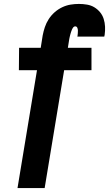

<svg xmlns="http://www.w3.org/2000/svg" viewBox="-20 -763 554 976"><path d="M69 193 168 -406H76L77 -520H187L197 -583Q201 -604 208 -625Q215 -646 227.5 -665.5Q240 -685 257.5 -700.5Q275 -716 296 -726Q317 -736 338.5 -739.5Q360 -743 381 -743Q402 -743 422.5 -739.5Q443 -736 459.5 -726Q476 -716 488.5 -701Q501 -686 507 -667Q513 -648 514 -627.5Q515 -607 512 -586L510 -577H373L374 -580Q375 -587 375.5 -594Q376 -601 376 -608Q376 -615 373 -622Q370 -629 362 -629Q356 -629 352 -623.5Q348 -618 345.5 -612Q343 -606 341 -600Q339 -594 337.5 -588Q336 -582 334.5 -576Q333 -570 332 -564L325 -520H445V-406H306L207 193Z"/></svg>

Font: Iosevka SS18 Heavy
Style: Italic
Weight: 900
Italic angle: -9°
Monospace: yes
Designer: Belleve Invis
Foundry: Belleve Invis
Version: Version 25.1.1; ttfautohint (v1.8.4)